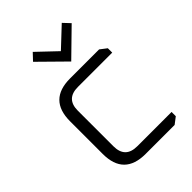

<svg xmlns="http://www.w3.org/2000/svg" viewBox="-216 -834 931 931"><g transform="rotate(-45 250.0 -368.5)"><path d="M74 -147V-371Q74 -518 221 -518H420L454 -492V-462H219Q137 -462 137 -381V-137Q137 -55 219 -55H454V-26L420 0H221Q74 0 74 -147ZM151 -702 184 -737 283 -643 383 -737 416 -702 283 -572Z"/></g></svg>

Font: Oxanium ExtraLight Light
Style: Regular
Weight: 300
Version: Version 2.000